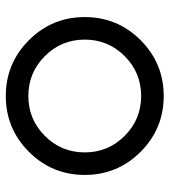

<svg xmlns="http://www.w3.org/2000/svg" viewBox="19 -606 587 665"><g transform="rotate(-90 312.5 -273.5)"><path d="M585.9 -273.4Q585.9 -160.2 505.9 -80.1Q425.8 0 312.5 0Q199.2 0 119.1 -80.1Q39.1 -160.2 39.1 -273.4Q39.1 -386.7 119.1 -466.8Q199.2 -546.9 312.5 -546.9Q425.8 -546.9 505.9 -466.8Q585.9 -386.7 585.9 -273.4ZM312.5 -468.8Q231.4 -468.8 174.3 -411.6Q117.2 -354.5 117.2 -273.4Q117.2 -192.4 174.3 -135.3Q231.4 -78.1 312.5 -78.1Q393.6 -78.1 450.7 -135.3Q507.8 -192.4 507.8 -273.4Q507.8 -354.5 450.7 -411.6Q393.6 -468.8 312.5 -468.8Z"/></g></svg>

Font: Comfortaa
Style: Regular
Weight: 400
Designer: Johan Aakerlund - aajohan
Foundry: Johan Aakerlund
Version: Version 2.004 2013